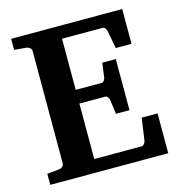

<svg xmlns="http://www.w3.org/2000/svg" viewBox="-101 -761 800 852"><g transform="rotate(-15 299.0 -335.5)"><path d="M25.9 0V-50.8L81.1 -56.2Q89.8 -57.1 96.9 -62.7Q104 -68.4 104 -78.1V-592.8Q104 -602.5 96.9 -608.4Q89.8 -614.3 81.1 -615.2L25.9 -620.1V-670.9H536.1V-511.2H463.9L448.2 -594.2Q446.3 -601.6 441.7 -607.2Q437 -612.8 430.2 -612.8H244.1V-377.9H362.8Q369.6 -377.9 374.3 -384.3Q378.9 -390.6 379.9 -396L389.2 -463.9H451.2V-229H389.2L379.9 -296.9Q378.9 -302.2 374.3 -308.6Q369.6 -314.9 362.8 -314.9H244.1V-60.1H461.9Q468.3 -60.1 473.6 -66.9Q479 -73.7 480 -79.1L495.1 -183.1H567.9V0Z"/></g></svg>

Font: Charis SIL Cyr
Style: Bold
Weight: 700
Foundry: SIL International
Version: Version 5.000